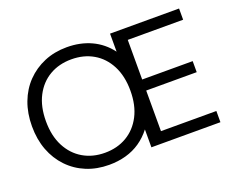

<svg xmlns="http://www.w3.org/2000/svg" viewBox="-116 -905 1340 1111"><g transform="rotate(-20 554.0 -350.0)"><path d="M383 12Q307 12 244 -14Q181 -40 134.5 -88.5Q88 -137 63 -203Q38 -269 38 -350Q38 -430 63 -496.5Q88 -563 134.5 -611Q181 -659 244 -685.5Q307 -712 383 -712Q466 -712 533 -681Q600 -650 646 -589V-700H1071V-631H730V-387H1041V-319H730V-69H1071V0H646V-110Q615 -70 575 -42.5Q535 -15 486.5 -1.5Q438 12 383 12ZM384 -62Q460 -62 518.5 -96.5Q577 -131 610.5 -195.5Q644 -260 644 -350Q644 -440 610.5 -504.5Q577 -569 518.5 -603Q460 -637 384 -637Q308 -637 249.5 -603Q191 -569 157.5 -504.5Q124 -440 124 -350Q124 -260 157.5 -195.5Q191 -131 249.5 -96.5Q308 -62 384 -62Z"/></g></svg>

Font: DM Sans 9pt 36pt
Style: Regular
Weight: 400
Version: Version 4.004;gftools[0.9.30]